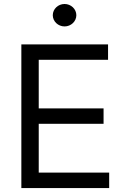

<svg xmlns="http://www.w3.org/2000/svg" viewBox="-20 -952 638 972"><path d="M88.1 0H532.7V-78.1H176.1V-325.3H504.3V-403.4H176.1V-649.1H527V-727.3H88.1ZM306.8 -818.2C339.5 -818.2 366.5 -843.8 366.5 -875C366.5 -906.2 339.5 -931.8 306.8 -931.8C274.1 -931.8 247.2 -906.2 247.2 -875C247.2 -843.8 274.1 -818.2 306.8 -818.2Z"/></svg>

Font: Karasuma Gothic
Style: Regular
Weight: 400
Designer: Rasmus Andersson, Ryoko Nishizuka
Foundry: Genbu
Version: Version 1.00